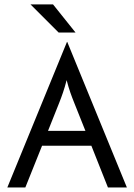

<svg xmlns="http://www.w3.org/2000/svg" viewBox="-20 -832 596 852"><path d="M240.3 -687.5H315.3L215.3 -812.5H115.3ZM12.5 0H92.4L166.7 -185.4H385.4L459 0H543.1L278.5 -645.8H277.1ZM193.1 -251.4 242.4 -375C254.9 -406.9 264.6 -433.3 275.7 -476.4C286.8 -433.3 297.2 -406.2 309.7 -375L359 -251.4Z"/></svg>

Font: Afacad
Style: Regular
Weight: 400
Designer: Kristian Moeller
Foundry: Dicotype
Version: Version 1.000